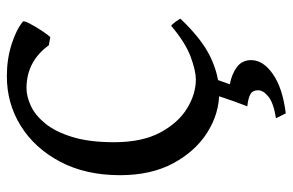

<svg xmlns="http://www.w3.org/2000/svg" viewBox="-168 -480 858 563"><g transform="rotate(-90 261.5 -199.0)"><path d="M487.8 -99.6Q428.2 -36.6 374.8 -11.2Q321.3 14.2 270 14.2Q209.5 14.2 154.3 -20.5Q99.1 -55.2 64 -120.1Q28.8 -185.1 28.8 -276.4Q28.8 -377 68.1 -451.7Q107.4 -526.4 173.1 -567.4Q238.8 -608.4 318.8 -608.4Q369.1 -608.4 412.1 -594.7Q455.1 -581.1 479 -561.5Q482.4 -558.6 473.6 -541.7Q464.8 -524.9 452.6 -506.3Q440.4 -487.8 433.6 -481L409.7 -485.4Q362.3 -550.8 283.7 -550.8Q259.8 -550.8 232.2 -538.1Q204.6 -525.4 180.4 -495.8Q156.2 -466.3 140.9 -416.7Q125.5 -367.2 125.5 -293.9Q125.5 -211.9 153.8 -158.9Q182.1 -106 224.4 -80.1Q266.6 -54.2 309.6 -54.2Q334.5 -54.2 375.7 -69.3Q417 -84.5 466.8 -126.5Q471.7 -123.5 479 -113.3Q486.3 -103 487.8 -99.6ZM366.2 107.9Q366.2 143.1 325.4 171.6Q284.7 200.2 210 209.5L195.8 180.7Q240.2 173.8 259 158.7Q277.8 143.6 277.8 128.4Q277.8 112.3 266.1 105.7Q254.4 99.1 230.5 96.7Q230.5 96.7 233.9 88.4Q237.3 80.1 246.6 54Q255.9 27.8 272.5 -24.4L319.8 -23.4L295.4 45.4Q326.2 51.3 346.2 66.4Q366.2 81.5 366.2 107.9Z"/></g></svg>

Font: Namdhinggo Medium
Style: Regular
Weight: 500
Designer: Victor Gaultney
Foundry: SIL International
Version: Version 3.001